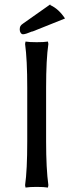

<svg xmlns="http://www.w3.org/2000/svg" viewBox="-20 -844 334 874"><path d="M147 -651.9Q180.2 -651.9 198.2 -654.8L200.2 -644Q189.9 -574.2 189.9 -444.8V-200.2Q189.9 -76.2 200.2 -1L198.2 9.8Q180.2 6.8 147 6.8Q114.3 6.8 96.2 9.8L94.2 -1Q104 -68.8 104 -200.2V-444.8Q104 -572.8 94.2 -644L96.2 -654.8Q114.3 -651.9 147 -651.9ZM209 -824.2V-820.8Q247.6 -803.2 275.9 -759.8L127 -700.2V-701.2Q96.2 -688 85 -688Q78.6 -688 74.2 -694.3Q69.8 -700.7 69.8 -710Q69.8 -719.2 72.8 -724.9Q75.7 -730.5 85 -736.8Z"/></svg>

Font: Linear Smooth Low Contrast
Style: Regular
Weight: 500
Designer: Philipp H. Poll, Flanker
Foundry: Philipp H. Poll, reworked by Flanker
Version: Version 1.010 | FøM Fix